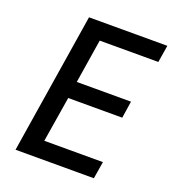

<svg xmlns="http://www.w3.org/2000/svg" viewBox="-129 -805 817 905"><g transform="rotate(20 279.0 -352.5)"><path d="M51 0 163 -705H556L542 -619H248L213 -399H485L472 -314H201L164 -86H458L444 0Z"/></g></svg>

Font: Nunito Sans 7pt Condensed SemiBold
Style: Italic
Weight: 600
Width: 3
Italic angle: -9°
Designer: Vernon Adams
Foundry: Vernon Adams
Version: Version 3.101;gftools[0.9.27]